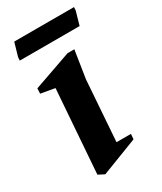

<svg xmlns="http://www.w3.org/2000/svg" viewBox="-161 -666 620 737"><g transform="rotate(-30 148.5 -298.0)"><path d="M80 10.1 53 -3.9 80 -372.1 18 -383 19.1 -406 186.9 -465H217L198 -343.1L178.9 -75.1H242.9L240.9 -52ZM13.9 -532 14.9 -547 32 -605.9H296.9L295.9 -590.9L279.1 -532Z"/></g></svg>

Font: Ancizar Serif Light
Style: Italic
Weight: 300
Italic angle: -4°
Designer: Cesar Puertas, Viviana Monsalve, Julian Moncada, Julian Prieto, Jose Castro, Felipe Aragon, Mariel Hernandez, Sara Alarc
Version: Version 8.100